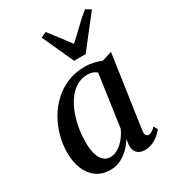

<svg xmlns="http://www.w3.org/2000/svg" viewBox="-198 -932 950 1052"><g transform="rotate(-30 276.5 -406.0)"><path d="M446.5 -90Q443.5 -68 449.5 -59.8Q455.5 -51.5 465.5 -51.5Q474.5 -51.5 485.5 -57.8Q496.5 -64 510.5 -78L523.5 -53.5Q517.5 -44.5 501.2 -29.2Q485 -14 460.8 -1.8Q436.5 10.5 406 10.5Q375 10.5 358 -7Q341 -24.5 342.5 -57.5L347.5 -94Q332.5 -68 309.2 -44.2Q286 -20.5 256 -5Q226 10.5 189 10.5Q138 10.5 102.2 -14.8Q66.5 -40 47.8 -84.8Q29 -129.5 29 -188.5Q29 -240 42.5 -291.5Q56 -343 82.5 -389.5Q109 -436 147.8 -472.2Q186.5 -508.5 237 -529.5Q287.5 -550.5 349 -550.5Q375 -550.5 402 -544.2Q429 -538 450 -529L513 -548.5ZM395.5 -485.5Q385.5 -495 371.2 -500.2Q357 -505.5 339 -505.5Q299.5 -505.5 268.2 -486.5Q237 -467.5 213.8 -435Q190.5 -402.5 175.2 -361.5Q160 -320.5 152.5 -276Q145 -231.5 145 -189Q145 -142 154.8 -111.2Q164.5 -80.5 182 -65.5Q199.5 -50.5 222.5 -50.5Q243 -50.5 261.8 -59.5Q280.5 -68.5 296.8 -83.5Q313 -98.5 326.2 -117.5Q339.5 -136.5 348.5 -156.5ZM313.5 -607.5 223.5 -805.5 257.5 -822Q282 -791 307.5 -757Q333 -723 359.5 -688Q396.5 -721 431 -755Q465.5 -789 506.5 -822L539 -802.5L387 -607.5Z"/></g></svg>

Font: Merriweather 60pt Medium
Style: Italic
Weight: 500
Italic angle: -7.8°
Version: Version 2.101